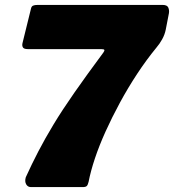

<svg xmlns="http://www.w3.org/2000/svg" viewBox="-20 -762 709 782"><path d="M642 -742Q661 -742 665.5 -731Q670 -720 668 -708L655 -641Q651 -621 640.5 -602Q630 -583 617 -568Q576 -518 538.5 -461Q501 -404 468.5 -344Q436 -284 410 -226.5Q384 -169 366.5 -116.5Q349 -64 341 -22Q338 -9 333.5 -4.5Q329 0 317 0H106Q93 0 86.5 -11.5Q80 -23 85 -40Q109 -93 136 -145Q163 -197 198 -255Q233 -313 282.5 -384Q332 -455 401 -548Q406 -555 405 -558.5Q404 -562 392 -562H93Q77 -562 73 -569.5Q69 -577 72 -588L106 -726Q108 -736 114.5 -739Q121 -742 134 -742Z"/></svg>

Font: Libre Franklin Black
Style: Italic
Weight: 900
Italic angle: -8°
Designer: Pablo Impallari, Rodrigo Fuenzalida, Nhung Nguyen
Foundry: Impallari Type
Version: Version 3.000